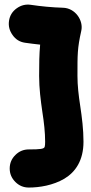

<svg xmlns="http://www.w3.org/2000/svg" viewBox="-20 -760 399 841"><path d="M19.5 -668.9C16.1 -646 21.5 -625.5 35.2 -606.4C48.3 -587.4 66.4 -576.2 89.4 -572.8C110.8 -569.8 132.8 -566.9 155.8 -564.5C151.9 -521.5 151.4 -481.4 151.4 -427.2C151.4 -372.6 158.2 -320.3 165.5 -270C172.9 -223.1 177.7 -179.7 177.7 -139.2C177.7 -128.9 177.2 -121.6 175.8 -117.2C173.3 -107.4 156.7 -105.5 106 -105.5C83 -105.5 63.5 -97.2 47.4 -81.1C30.8 -64.9 22.5 -44.9 22.5 -22C22.5 1 30.8 20.5 47.4 37.1C63.5 53.2 83 61.5 106 61.5C153.3 61.5 212.4 51.8 261.7 22.9C310.5 -6.3 345.7 -57.1 345.7 -139.2C345.7 -193.4 338.9 -246.1 331.5 -295.4C324.2 -342.3 319.3 -386.2 319.3 -427.2C319.3 -521.5 318.8 -548.3 335.9 -624.5C346.7 -669.9 309.6 -725.1 255.4 -726.1C208 -727.5 158.2 -732.4 115.7 -738.8C92.8 -742.2 72.3 -737.3 53.2 -723.6C34.2 -710 22.9 -691.9 19.5 -668.9Z"/></svg>

Font: Mikhak Black
Style: Regular
Weight: 900
Designer: Amin Abedi
Version: Version 3.2